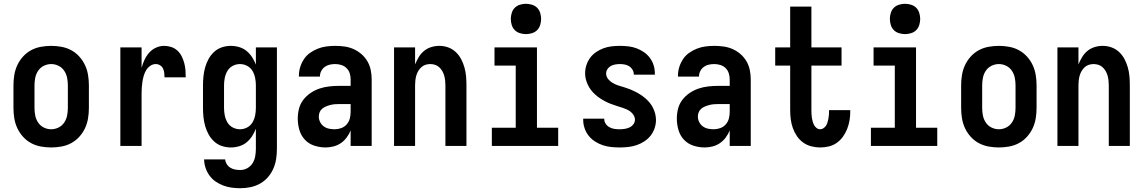

<svg xmlns="http://www.w3.org/2000/svg" viewBox="-20 -770 6040 1013"><path d="M250 8Q223 8 195.5 3Q168 -2 144 -15Q120 -28 101.5 -48.5Q83 -69 71.5 -93.5Q60 -118 55.5 -145.5Q51 -173 51 -200V-320Q51 -347 55.5 -374.5Q60 -402 71.5 -426.5Q83 -451 101.5 -471.5Q120 -492 144 -505Q168 -518 195.5 -523Q223 -528 250 -528Q277 -528 304.5 -523Q332 -518 356 -505Q380 -492 398.5 -471.5Q417 -451 428.5 -426.5Q440 -402 444.5 -374.5Q449 -347 449 -320V-200Q449 -173 444.5 -145.5Q440 -118 428.5 -93.5Q417 -69 398.5 -48.5Q380 -28 356 -15Q332 -2 304.5 3Q277 8 250 8ZM250 -88Q270 -88 288.5 -97Q307 -106 318.5 -123Q330 -140 334 -160Q338 -180 338 -200V-320Q338 -340 334 -360Q330 -380 318.5 -397Q307 -414 288.5 -423Q270 -432 250 -432Q230 -432 211.5 -423Q193 -414 181.5 -397Q170 -380 166 -360Q162 -340 162 -320V-200Q162 -180 166 -160Q170 -140 181.5 -123Q193 -106 211.5 -97Q230 -88 250 -88Z M615 0V-520H727V-412Q733 -434 742.5 -454.5Q752 -475 767 -492Q782 -509 803 -518.5Q824 -528 846 -528Q865 -528 883.5 -522Q902 -516 916 -503Q930 -490 938.5 -473Q947 -456 952 -437.5Q957 -419 958.5 -400Q960 -381 960 -362H848Q848 -374 846.5 -386Q845 -398 840 -408.5Q835 -419 824.5 -425.5Q814 -432 802 -432Q786 -432 772.5 -422.5Q759 -413 751 -399.5Q743 -386 738.5 -370.5Q734 -355 731.5 -339Q729 -323 728 -307.5Q727 -292 727 -276V0Z M1248 223Q1225 223 1202.5 220Q1180 217 1158.5 209Q1137 201 1118 188Q1099 175 1085.5 156.5Q1072 138 1064.5 115.5Q1057 93 1057 71H1168Q1169 84 1176.5 96Q1184 108 1195.5 115Q1207 122 1220.5 124.5Q1234 127 1248 127Q1268 127 1285.5 117Q1303 107 1313 90.5Q1323 74 1326.5 54.5Q1330 35 1330 15V-91Q1322 -70 1310 -51.5Q1298 -33 1281 -19Q1264 -5 1242 1.5Q1220 8 1198 8Q1174 8 1151 0.5Q1128 -7 1110 -23.5Q1092 -40 1080.5 -61Q1069 -82 1062.5 -105Q1056 -128 1053.5 -152Q1051 -176 1051 -200V-320Q1051 -344 1053.5 -368Q1056 -392 1062.5 -415Q1069 -438 1080.5 -459Q1092 -480 1110 -496.5Q1128 -513 1151 -520.5Q1174 -528 1198 -528Q1220 -528 1242 -521.5Q1264 -515 1281 -501Q1298 -487 1310 -468.5Q1322 -450 1330 -429V-520H1441V15Q1441 42 1437 68.5Q1433 95 1422 120Q1411 145 1393 165.5Q1375 186 1351.5 199Q1328 212 1301.5 217.5Q1275 223 1248 223ZM1246 -88Q1266 -88 1284 -97.5Q1302 -107 1312 -124Q1322 -141 1326 -160.5Q1330 -180 1330 -200V-320Q1330 -340 1326 -359.5Q1322 -379 1312 -396Q1302 -413 1284 -422.5Q1266 -432 1246 -432Q1226 -432 1208 -422.5Q1190 -413 1180 -396Q1170 -379 1166 -359.5Q1162 -340 1162 -320V-200Q1162 -180 1166 -160.5Q1170 -141 1180 -124Q1190 -107 1208 -97.5Q1226 -88 1246 -88Z M1698 8Q1668 8 1638.5 -1.5Q1609 -11 1588.5 -33Q1568 -55 1559.5 -84.5Q1551 -114 1551 -144Q1551 -171 1557.5 -196.5Q1564 -222 1580 -243Q1596 -264 1618 -279Q1640 -294 1665 -302.5Q1690 -311 1716.5 -314Q1743 -317 1769 -317H1830V-351Q1830 -368 1825 -383.5Q1820 -399 1808.5 -410.5Q1797 -422 1781 -427Q1765 -432 1749 -432Q1734 -432 1720 -429Q1706 -426 1694 -417.5Q1682 -409 1675 -395.5Q1668 -382 1668 -368V-366H1557V-371Q1557 -394 1564 -416.5Q1571 -439 1584 -458.5Q1597 -478 1616.5 -491.5Q1636 -505 1657.5 -513.5Q1679 -522 1702.5 -525Q1726 -528 1749 -528Q1774 -528 1798.5 -524.5Q1823 -521 1845.5 -511Q1868 -501 1887 -484.5Q1906 -468 1918.5 -446.5Q1931 -425 1936 -400.5Q1941 -376 1941 -351V0H1830V-82Q1822 -62 1809 -44.5Q1796 -27 1778.5 -15Q1761 -3 1740 2.5Q1719 8 1698 8ZM1746 -88Q1763 -88 1780 -94Q1797 -100 1809 -113.5Q1821 -127 1825.5 -144.5Q1830 -162 1830 -180V-221H1769Q1757 -221 1745.5 -220Q1734 -219 1722.5 -216Q1711 -213 1700 -208.5Q1689 -204 1680 -196.5Q1671 -189 1666.5 -178Q1662 -167 1662 -155Q1662 -140 1669 -126Q1676 -112 1688.5 -103Q1701 -94 1716 -91Q1731 -88 1746 -88Z M2059 0V-520H2170V-430Q2178 -450 2189.5 -469Q2201 -488 2217.5 -501.5Q2234 -515 2255 -521.5Q2276 -528 2298 -528Q2322 -528 2344.5 -520Q2367 -512 2384.5 -495.5Q2402 -479 2413 -458Q2424 -437 2430.5 -414Q2437 -391 2439 -367.5Q2441 -344 2441 -320V0H2330V-320Q2330 -333 2328.5 -346Q2327 -359 2323.5 -371.5Q2320 -384 2313.5 -395Q2307 -406 2297.5 -415Q2288 -424 2275.5 -428Q2263 -432 2250 -432Q2237 -432 2224.5 -428Q2212 -424 2202.5 -415Q2193 -406 2186.5 -395Q2180 -384 2176.5 -371.5Q2173 -359 2171.5 -346Q2170 -333 2170 -320V0Z M2575 0V-96H2701V-424H2589V-520H2813V-96H2925V0ZM2755 -590Q2739 -590 2723 -595Q2707 -600 2696 -611Q2685 -622 2680 -638Q2675 -654 2675 -670Q2675 -686 2680 -702Q2685 -718 2696 -729Q2707 -740 2723 -745Q2739 -750 2755 -750Q2771 -750 2787 -745Q2803 -740 2814 -729Q2825 -718 2830 -702Q2835 -686 2835 -670Q2835 -654 2830 -638Q2825 -622 2814 -611Q2803 -600 2787 -595Q2771 -590 2755 -590Z M3249 8Q3226 8 3203.5 5.5Q3181 3 3160 -4Q3139 -11 3119.5 -23.5Q3100 -36 3086 -53.5Q3072 -71 3064.5 -93Q3057 -115 3057 -137V-144H3168V-142Q3168 -128 3176 -116.5Q3184 -105 3196 -98.5Q3208 -92 3221.5 -90Q3235 -88 3249 -88Q3262 -88 3275.5 -90Q3289 -92 3301 -97.5Q3313 -103 3321.5 -114Q3330 -125 3330 -138Q3330 -154 3319.5 -167.5Q3309 -181 3295 -188.5Q3281 -196 3265.5 -201Q3250 -206 3234.5 -211Q3219 -216 3204 -221.5Q3189 -227 3174.5 -234.5Q3160 -242 3146.5 -251Q3133 -260 3121 -270.5Q3109 -281 3099 -294Q3089 -307 3082 -321.5Q3075 -336 3071 -351.5Q3067 -367 3067 -383Q3067 -405 3074 -426.5Q3081 -448 3094 -465.5Q3107 -483 3125.5 -495.5Q3144 -508 3164.5 -515.5Q3185 -523 3207 -525.5Q3229 -528 3251 -528Q3273 -528 3295 -525.5Q3317 -523 3337.5 -515.5Q3358 -508 3376.5 -495.5Q3395 -483 3408.5 -465Q3422 -447 3428.5 -426Q3435 -405 3435 -383V-376H3324V-378Q3324 -391 3317 -402.5Q3310 -414 3299.5 -420.5Q3289 -427 3276.5 -429.5Q3264 -432 3251 -432Q3239 -432 3226.5 -430Q3214 -428 3203 -422Q3192 -416 3185 -405.5Q3178 -395 3178 -382Q3178 -366 3188.5 -353Q3199 -340 3213 -332Q3227 -324 3242.5 -319Q3258 -314 3273.5 -309.5Q3289 -305 3304 -299Q3319 -293 3333.5 -285.5Q3348 -278 3361.5 -269Q3375 -260 3387 -249.5Q3399 -239 3409 -226.5Q3419 -214 3426 -199.5Q3433 -185 3437 -169Q3441 -153 3441 -137Q3441 -115 3433.5 -93Q3426 -71 3412 -53.5Q3398 -36 3378.5 -23.5Q3359 -11 3338 -4Q3317 3 3294.5 5.5Q3272 8 3249 8Z M3698 8Q3668 8 3638.5 -1.5Q3609 -11 3588.5 -33Q3568 -55 3559.5 -84.5Q3551 -114 3551 -144Q3551 -171 3557.5 -196.5Q3564 -222 3580 -243Q3596 -264 3618 -279Q3640 -294 3665 -302.5Q3690 -311 3716.5 -314Q3743 -317 3769 -317H3830V-351Q3830 -368 3825 -383.5Q3820 -399 3808.5 -410.5Q3797 -422 3781 -427Q3765 -432 3749 -432Q3734 -432 3720 -429Q3706 -426 3694 -417.5Q3682 -409 3675 -395.5Q3668 -382 3668 -368V-366H3557V-371Q3557 -394 3564 -416.5Q3571 -439 3584 -458.5Q3597 -478 3616.5 -491.5Q3636 -505 3657.5 -513.5Q3679 -522 3702.5 -525Q3726 -528 3749 -528Q3774 -528 3798.5 -524.5Q3823 -521 3845.5 -511Q3868 -501 3887 -484.5Q3906 -468 3918.5 -446.5Q3931 -425 3936 -400.5Q3941 -376 3941 -351V0H3830V-82Q3822 -62 3809 -44.5Q3796 -27 3778.5 -15Q3761 -3 3740 2.5Q3719 8 3698 8ZM3746 -88Q3763 -88 3780 -94Q3797 -100 3809 -113.5Q3821 -127 3825.5 -144.5Q3830 -162 3830 -180V-221H3769Q3757 -221 3745.5 -220Q3734 -219 3722.5 -216Q3711 -213 3700 -208.5Q3689 -204 3680 -196.5Q3671 -189 3666.5 -178Q3662 -167 3662 -155Q3662 -140 3669 -126Q3676 -112 3688.5 -103Q3701 -94 3716 -91Q3731 -88 3746 -88Z M4307 8Q4284 8 4260.5 2Q4237 -4 4217.5 -18Q4198 -32 4184.5 -52Q4171 -72 4163 -94.5Q4155 -117 4152 -141Q4149 -165 4149 -189V-424H4070V-520H4149V-735H4261V-520H4420V-424H4261V-189Q4261 -178 4261.5 -168Q4262 -158 4263.5 -148Q4265 -138 4268 -128Q4271 -118 4275.5 -109.5Q4280 -101 4288.5 -94.5Q4297 -88 4307 -88Q4317 -88 4325.5 -94Q4334 -100 4339 -108.5Q4344 -117 4346.5 -126.5Q4349 -136 4351 -145.5Q4353 -155 4353.5 -165Q4354 -175 4354 -184V-189H4466V-180Q4466 -157 4462 -134Q4458 -111 4449.5 -89.5Q4441 -68 4427.5 -49Q4414 -30 4395 -16.5Q4376 -3 4353.5 2.5Q4331 8 4307 8Z M4575 0V-96H4701V-424H4589V-520H4813V-96H4925V0ZM4755 -590Q4739 -590 4723 -595Q4707 -600 4696 -611Q4685 -622 4680 -638Q4675 -654 4675 -670Q4675 -686 4680 -702Q4685 -718 4696 -729Q4707 -740 4723 -745Q4739 -750 4755 -750Q4771 -750 4787 -745Q4803 -740 4814 -729Q4825 -718 4830 -702Q4835 -686 4835 -670Q4835 -654 4830 -638Q4825 -622 4814 -611Q4803 -600 4787 -595Q4771 -590 4755 -590Z M5250 8Q5223 8 5195.5 3Q5168 -2 5144 -15Q5120 -28 5101.5 -48.5Q5083 -69 5071.5 -93.5Q5060 -118 5055.5 -145.5Q5051 -173 5051 -200V-320Q5051 -347 5055.5 -374.5Q5060 -402 5071.5 -426.5Q5083 -451 5101.5 -471.5Q5120 -492 5144 -505Q5168 -518 5195.5 -523Q5223 -528 5250 -528Q5277 -528 5304.5 -523Q5332 -518 5356 -505Q5380 -492 5398.5 -471.5Q5417 -451 5428.5 -426.5Q5440 -402 5444.5 -374.5Q5449 -347 5449 -320V-200Q5449 -173 5444.5 -145.5Q5440 -118 5428.5 -93.5Q5417 -69 5398.5 -48.5Q5380 -28 5356 -15Q5332 -2 5304.5 3Q5277 8 5250 8ZM5250 -88Q5270 -88 5288.5 -97Q5307 -106 5318.5 -123Q5330 -140 5334 -160Q5338 -180 5338 -200V-320Q5338 -340 5334 -360Q5330 -380 5318.5 -397Q5307 -414 5288.5 -423Q5270 -432 5250 -432Q5230 -432 5211.5 -423Q5193 -414 5181.5 -397Q5170 -380 5166 -360Q5162 -340 5162 -320V-200Q5162 -180 5166 -160Q5170 -140 5181.5 -123Q5193 -106 5211.5 -97Q5230 -88 5250 -88Z M5559 0V-520H5670V-430Q5678 -450 5689.5 -469Q5701 -488 5717.5 -501.5Q5734 -515 5755 -521.5Q5776 -528 5798 -528Q5822 -528 5844.5 -520Q5867 -512 5884.5 -495.5Q5902 -479 5913 -458Q5924 -437 5930.5 -414Q5937 -391 5939 -367.5Q5941 -344 5941 -320V0H5830V-320Q5830 -333 5828.5 -346Q5827 -359 5823.5 -371.5Q5820 -384 5813.5 -395Q5807 -406 5797.5 -415Q5788 -424 5775.5 -428Q5763 -432 5750 -432Q5737 -432 5724.5 -428Q5712 -424 5702.5 -415Q5693 -406 5686.5 -395Q5680 -384 5676.5 -371.5Q5673 -359 5671.5 -346Q5670 -333 5670 -320V0Z"/></svg>

Font: Iosevka
Style: Bold
Weight: 700
Monospace: yes
Designer: Belleve Invis
Foundry: Belleve Invis
Version: Version 32.5.0; ttfautohint (v1.8.4)